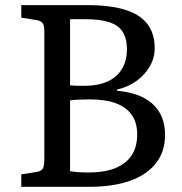

<svg xmlns="http://www.w3.org/2000/svg" viewBox="-20 -720 700 740"><path d="M62 0V-47.9L120.1 -57.1Q139.2 -60.1 145 -70.1Q150.9 -80.1 150.9 -107.9V-596.2Q150.9 -621.1 144.5 -630.6Q138.2 -640.1 118.2 -643.1L62 -651.9V-700.2H316.9Q405.8 -700.2 462.9 -682.1Q520 -664.1 548.1 -627.4Q576.2 -590.8 576.2 -534.2Q576.2 -497.1 557.6 -464.6Q539.1 -432.1 506.6 -408.4Q474.1 -384.8 431.2 -375V-370.1Q522 -362.3 569.1 -318.6Q616.2 -274.9 616.2 -199.2Q616.2 -136.2 581.5 -91.6Q546.9 -46.9 481.9 -23.4Q417 0 323.2 0ZM320.8 -55.2Q382.8 -55.2 424.3 -72Q465.8 -88.9 487.3 -121.3Q508.8 -153.8 508.8 -202.1Q508.8 -247.1 487.8 -277.1Q466.8 -307.1 426.5 -322Q386.2 -336.9 325.2 -336.9Q275.4 -336.9 250 -333V-60.1Q261.2 -58.1 280 -56.6Q298.8 -55.2 320.8 -55.2ZM305.2 -389.2Q356.9 -389.2 393.6 -405.5Q430.2 -421.9 449.7 -453.9Q469.2 -485.8 469.2 -529.8Q469.2 -571.8 452.6 -597.4Q436 -623 401.1 -634.5Q366.2 -646 308.1 -646H250V-391.1Q259.8 -390.1 272.9 -389.6Q286.1 -389.2 305.2 -389.2Z"/></svg>

Font: Literata
Style: Regular
Weight: 400
Designer: Latin by Veronika Burian and Jose Scaglione. Greek by Irene Vlachou. Cyrillic by Vera Evstafieva.
Foundry: TypeTogether
Version: Version 3.002